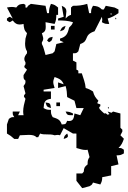

<svg xmlns="http://www.w3.org/2000/svg" viewBox="-20 -718 662 995"><path d="M543 -156C543 -156 544 -164 542 -164C537 -164 539 -152 543 -156ZM538 -140C547 -124 547 -126 566 -122V-131ZM490 -112C471 -120 463 -121 444 -122C435 -106 434 -102 434 -84L406 -74V-65L358 -55C362 -39 360 -40 376 -36V49C395 54 407 59 422 59C425 59 430 59 434 58L444 96C435 109 434 115 434 134C418 147 416 150 414 172L406 181H376V219L406 257L444 247C459 238 456 239 462 228L500 238C508 222 509 219 510 200L556 191V143L594 134L584 87C602 87 606 86 622 77V58C608 49 611 49 594 49C610 33 615 22 622 1L604 -17L614 -36V-46C592 -68 574 -83 566 -112C547 -116 543 -119 528 -131C506 -129 503 -128 490 -112ZM358 11 368 20ZM216 -187C223 -165 222 -165 244 -158C241 -182 240 -184 216 -187ZM272 -187V-168H291V-187ZM320 -140C327 -122 332 -121 348 -121H358V-130C342 -138 338 -139 320 -140ZM328 -26C314 -14 314 -15 310 2C325 -3 332 -5 332 -13C332 -16 331 -21 328 -26ZM263 -319C287 -310 301 -305 310 -281L281 -291V-262L320 -272C326 -252 327 -236 328 -215L366 -196L376 -158H414L396 -121L366 -130C363 -103 358 -91 338 -91C335 -91 332 -91 328 -92C320 -73 321 -75 300 -73C291 -99 279 -102 253 -111C244 -127 244 -130 244 -149C225 -149 222 -149 206 -158C208 -189 212 -202 244 -206V-244H206V-253L263 -262C259 -275 256 -284 256 -293C256 -301 259 -308 263 -319ZM594 -385 604 -376ZM234 -518 244 -508ZM578 -625C577 -624 578 -615 582 -619C583 -620 582 -629 578 -625ZM244 -584V-565H263V-584ZM291 -556C313 -563 313 -562 320 -584C300 -577 300 -575 291 -556ZM224 -508 234 -499C250 -508 249 -508 253 -527C234 -523 233 -524 224 -508ZM396 -669 404 -660ZM500 -660 508 -650ZM552 -647C553 -648 564 -648 560 -644C559 -643 548 -643 552 -647ZM64 -679C55 -681 49 -682 42 -682C34 -682 26 -681 16 -679L46 -622C37 -628 32 -631 30 -631C28 -631 25 -628 16 -622V-612C25 -606 28 -603 30 -603C32 -603 37 -606 46 -612C58 -596 68 -591 82 -591C88 -591 94 -592 102 -594C104 -572 105 -561 120 -546L112 -518C112 -509 110 -501 110 -493C110 -478 112 -464 120 -452V-442C111 -431 106 -422 106 -412C106 -407 108 -401 112 -395V-385C108 -379 106 -376 106 -373C106 -368 110 -365 120 -357L102 -329V-322C102 -311 103 -308 112 -300C112 -283 111 -286 102 -272L112 -234C107 -227 104 -224 104 -220C104 -216 107 -213 112 -206C106 -184 100 -161 100 -140C100 -134 101 -127 102 -121H74L83 -140H46C46 -123 45 -125 54 -111C37 -111 40 -111 26 -102L16 -73V-26C32 -17 40 -11 54 2H74L83 -17C96 -17 113 -19 130 -19C147 -19 162 -16 168 -7H178L188 -26C209 -17 237 -26 263 -17C276 -19 279 -20 291 -17L310 -54L358 -26C388 -26 413 -25 442 -17C447 -32 447 -30 462 -35C471 -25 478 -24 490 -17H508L518 -26C548 -26 575 -26 604 -35V-130L566 -140C551 -128 547 -125 528 -121C518 -135 494 -149 494 -160C494 -163 496 -165 500 -168V-177C479 -184 483 -181 490 -196C474 -213 468 -222 462 -244C448 -253 440 -257 424 -262C422 -289 412 -312 404 -338H386C386 -356 388 -351 376 -357V-395L358 -404V-442H364C375 -442 377 -443 386 -452L396 -490C445 -506 410 -536 470 -556L508 -631C510 -618 511 -615 508 -603C524 -594 527 -594 546 -594L538 -622C560 -628 575 -637 594 -650V-669L574 -679L528 -688L518 -669H508C493 -684 484 -686 462 -688C453 -672 452 -668 452 -650H442L432 -698C406 -690 385 -688 358 -688L348 -679V-641C335 -637 331 -633 320 -622C321 -637 324 -649 324 -659C324 -671 319 -680 300 -688L310 -631L281 -622V-612C308 -612 332 -611 358 -603C354 -590 349 -586 338 -575C331 -543 323 -527 291 -518V-508L310 -499L272 -490L263 -452L253 -442L216 -433C210 -452 206 -475 197 -490V-499C202 -506 204 -512 204 -518C204 -526 200 -534 197 -546C214 -552 217 -564 217 -579C217 -586 216 -594 216 -603L263 -594C271 -612 271 -621 272 -641H281V-679C266 -691 263 -694 244 -698C236 -679 234 -669 234 -650H224L216 -688L140 -698C125 -688 126 -690 120 -679H112C112 -697 114 -692 102 -698C80 -696 77 -695 64 -679Z"/></svg>

Font: GNUTypewriter
Style: Standard
Weight: 400
Version: Version 001.000